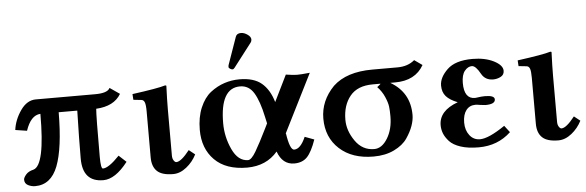

<svg xmlns="http://www.w3.org/2000/svg" viewBox="-46 -830 3023 990"><g transform="rotate(-5 1465.0 -335.0)"><path d="M449.2 -433.1H142.1Q96.2 -433.1 63 -385.5Q29.8 -337.9 22.9 -285.2L83 -275.9Q108.9 -354 159.2 -356.9Q159.2 -89.8 98.1 -73.2Q72.3 -67.4 59.1 -51.8Q45.9 -36.1 45.9 -25.9Q45.9 -5.9 63.5 3.2Q81.1 12.2 100.1 12.2Q182.1 12.2 217.5 -79.3Q252.9 -170.9 253.9 -356.9H350.1Q346.2 -206.1 346.2 -108.9Q346.2 12.2 453.1 12.2Q515.1 12.2 580.1 -71.8L542 -106.9Q485.8 -47.9 456.1 -47.9Q444.8 -47.9 444.8 -108.9Q444.8 -321.8 448.2 -357.9Q541 -362.8 577.1 -423.8L525.9 -459Q514.2 -433.1 449.2 -433.1Z M706.1 -320.8Q706.1 -356 700.9 -368.9Q695.8 -381.8 684.1 -382.8L643.1 -387.2L641.1 -417Q774.9 -435.1 812 -446.8Q818.8 -446.8 818.8 -443.8Q815.9 -371.1 815.9 -321.3V-83Q815.9 -67.9 822.5 -57.9Q829.1 -47.9 835.9 -47.9Q860.8 -47.9 904.8 -104L936 -79.1Q917 -41 883.5 -14.4Q850.1 12.2 814.9 12.2Q756.8 12.2 731.4 -12Q706.1 -36.1 706.1 -83Z M1225.6 -682.1Q1241.7 -682.1 1259 -670.2Q1276.4 -658.2 1276.4 -644Q1276.4 -635.3 1271.5 -628.9L1177.7 -506.8Q1171.9 -499 1166.5 -499Q1160.6 -499 1153.6 -503.4Q1146.5 -507.8 1146.5 -513.2Q1146.5 -519 1147.5 -522L1197.8 -665Q1203.6 -682.1 1225.6 -682.1ZM1319.3 -206.1 1311.5 -241.2Q1294.4 -322.3 1268.6 -365.2Q1242.7 -408.2 1196.8 -408.2Q1093.8 -408.2 1093.8 -226.1Q1093.8 -155.3 1123.8 -90.6Q1153.8 -25.9 1205.6 -25.9Q1222.7 -25.9 1246.6 -66.4Q1270.5 -106.9 1306.6 -180.2ZM1196.8 -444.8Q1271 -444.8 1311.3 -410.9Q1351.6 -377 1370.6 -312L1437.5 -448.2Q1475.6 -442.4 1494.6 -442.1Q1513.7 -441.9 1561.5 -446.8L1409.7 -144L1411.6 -146Q1424.8 -59.1 1446.8 -59.1Q1480 -59.1 1506.3 -120.1L1554.7 -102.1Q1532.7 -39.1 1508.1 -13.4Q1483.4 12.2 1441.4 12.2Q1380.4 12.2 1355.5 -57.1Q1297.4 11.7 1197.8 12.2Q1087.9 12.2 1029.3 -46.9Q970.7 -106 970.7 -202.1Q970.7 -268.1 991.7 -317.6Q1012.7 -367.2 1046.6 -393.6Q1080.6 -419.9 1118.7 -432.4Q1156.7 -444.8 1196.8 -444.8Z M1858.4 -25.9Q1898.4 -25.9 1927.2 -73Q1956.1 -120.1 1956.1 -187Q1956.1 -216.8 1953.6 -237.3Q1951.2 -257.8 1938.2 -287.8Q1925.3 -317.9 1901.4 -342.8Q1920.4 -356.9 1919.4 -358.9H1879.4Q1800.3 -358.9 1761.7 -311.5Q1723.1 -264.2 1723.1 -189Q1723.1 -132.8 1760.3 -79.3Q1797.4 -25.9 1858.4 -25.9ZM1680.2 -369.1Q1750 -435.1 1884.3 -435.1H2014.2Q2068.4 -435.1 2103 -464.8L2144 -436Q2100.1 -358.9 1996.1 -358.9H1970.2Q2070.3 -300.8 2070.3 -184.1Q2070.3 -158.2 2059.8 -128.2Q2049.3 -98.1 2026.9 -65.2Q2004.4 -32.2 1958.7 -10Q1913.1 12.2 1852.1 12.2Q1741.2 12.2 1675.8 -47.9Q1610.4 -107.9 1610.4 -205.1Q1610.4 -297.4 1680.2 -369.1Z M2332 -121.1Q2332 -82 2352.5 -55.4Q2373 -28.8 2406.2 -28.8Q2451.2 -28.8 2536.1 -86.9L2563 -51.8Q2495.1 12.2 2396 12.2Q2340.8 12.2 2302.5 -0.5Q2264.2 -13.2 2245.1 -34.2Q2226.1 -55.2 2218 -75.7Q2210 -96.2 2210 -118.2Q2210 -193.4 2308.1 -229Q2267.1 -245.1 2248.5 -266.6Q2230 -288.1 2230 -321.8Q2230 -363.8 2272 -404.3Q2314 -444.8 2402.8 -444.8Q2467.8 -444.8 2512.9 -421.9Q2558.1 -398.9 2558.1 -370.1Q2558.1 -349.1 2539.6 -339.6Q2521 -330.1 2501 -330.1Q2460 -330.1 2440.9 -363.8Q2417 -407.7 2397 -408.2Q2376 -408.2 2359.4 -387.7Q2342.8 -367.2 2342.8 -325.2Q2342.8 -243.2 2398.9 -243.2Q2401.9 -244.1 2407.2 -244.1Q2433.1 -248 2450.2 -248Q2500 -248 2500 -227.1Q2500 -202.1 2449.2 -202.1Q2446.3 -202.1 2435.5 -203.6Q2424.8 -205.1 2421.9 -205.1Q2405.8 -208 2397.9 -208Q2367.2 -208 2349.6 -185.1Q2332 -162.1 2332 -121.1Z M2699.7 -320.8Q2699.7 -356 2694.6 -368.9Q2689.5 -381.8 2677.7 -382.8L2636.7 -387.2L2634.8 -417Q2768.6 -435.1 2805.7 -446.8Q2812.5 -446.8 2812.5 -443.8Q2809.6 -371.1 2809.6 -321.3V-83Q2809.6 -67.9 2816.2 -57.9Q2822.8 -47.9 2829.6 -47.9Q2854.5 -47.9 2898.4 -104L2929.7 -79.1Q2910.6 -41 2877.2 -14.4Q2843.8 12.2 2808.6 12.2Q2750.5 12.2 2725.1 -12Q2699.7 -36.1 2699.7 -83Z"/></g></svg>

Font: Linux Libertine
Style: Semibold
Weight: 600
Designer: Philipp H. Poll
Foundry: Philipp H. Poll
Version: Version 5.1.2 ; ttfautohint (v0.9)